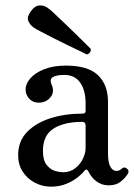

<svg xmlns="http://www.w3.org/2000/svg" viewBox="-20 -688 503 720"><path d="M171 12Q139 12 110.5 -3Q82 -18 65 -44.5Q48 -71 48 -106Q48 -158 81 -192.5Q114 -227 169 -244.5Q224 -262 290 -262Q301 -262 301 -272V-300Q301 -350 280.5 -378.5Q260 -407 222 -407Q192 -407 178.5 -399Q165 -391 173 -372Q186 -344 169.5 -323.5Q153 -303 125 -303Q103 -303 89.5 -318Q76 -333 76 -352Q76 -374 94 -394.5Q112 -415 146 -428.5Q180 -442 227 -442Q310 -442 347.5 -406Q385 -370 385 -306V-112Q385 -78 394 -62.5Q403 -47 416 -47Q428 -47 436 -55Q446 -65 458 -54Q466 -46 458 -34Q448 -19 431.5 -6Q415 7 387 7Q363 7 343 -7Q323 -21 311 -46Q305 -58 296 -47Q288 -36 270 -22Q252 -8 227 2Q202 12 171 12ZM216 -42Q243 -42 262 -57Q281 -72 291 -93Q301 -114 301 -133V-217Q301 -231 288 -231Q221 -231 181 -206Q141 -181 141 -122Q141 -87 155 -69.5Q169 -52 186.5 -47Q204 -42 216 -42ZM305 -484Q302 -486 283 -495Q264 -504 237 -517Q210 -530 182.5 -544Q155 -558 134 -569Q113 -580 106 -585Q92 -595 86 -610Q80 -625 96 -646Q110 -666 127 -667.5Q144 -669 158 -659Q165 -655 182.5 -638.5Q200 -622 222 -601Q244 -580 265.5 -559Q287 -538 302 -523Q317 -508 320 -505Q322 -499 317.5 -492Q313 -485 305 -484Z"/></svg>

Font: TsukuhouMincho
Style: Regular
Weight: 400
Designer: Iose
Foundry: Typographish
Version: Version 1.001; ttfautohint (v1.8.3)